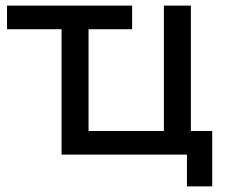

<svg xmlns="http://www.w3.org/2000/svg" viewBox="-20 -550 811 683"><path d="M199 0H645V113H735V-84H659V-530H563V-84H295V-446H450V-530H5V-446H199Z"/></svg>

Font: Chess Sans Medium
Style: Regular
Weight: 500
Designer: Wolf Bōese
Foundry: Wolf Bōese
Version: Version 7.223;Glyphs 3.3 (3306)